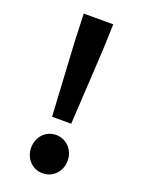

<svg xmlns="http://www.w3.org/2000/svg" viewBox="-147 -826 664 905"><g transform="rotate(20 185.0 -373.0)"><path d="M137 -252H233L254 -621L259 -760H111L116 -621ZM185 14C237 14 277 -28 277 -82C277 -136 237 -178 185 -178C133 -178 94 -136 94 -82C94 -28 133 14 185 14Z"/></g></svg>

Font: Noto Sans CJK KR Bold
Style: Regular
Weight: 700
Designer: Ryoko NISHIZUKA (kana & ideographs); Paul D. Hunt (Latin, Greek & Cyrillic); Wenlong ZHANG (bopomofo); Sandoll Communica
Foundry: Adobe Systems Incorporated
Version: Version 1.004;PS 1.004;hotconv 1.0.82;makeotf.lib2.5.63406